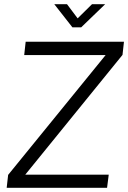

<svg xmlns="http://www.w3.org/2000/svg" viewBox="-20 -900 614 920"><path d="M493 0H12L19 -62L486 -636H96L103 -700H574L567 -637L101 -63H501ZM327 -769 240 -880H301L352 -812L421 -880H484L369 -769Z"/></svg>

Font: Kulim Park Light
Style: Italic
Weight: 300
Italic angle: -8°
Designer: Noponies / Dale Sattler
Foundry: Noponies
Version: Version 1.000; ttfautohint (v1.8.3)